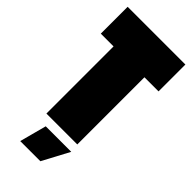

<svg xmlns="http://www.w3.org/2000/svg" viewBox="-281 -756 1011 1011"><g transform="rotate(45 225.0 -250.0)"><path d="M105 0V-500H10V-700H440V-500H335V0ZM110 200 150 50H340L260 200Z"/></g></svg>

Font: Tektur Condensed Black
Style: Regular
Weight: 900
Width: 3
Designer: Adam Jagosz
Foundry: Adam Jagosz
Version: Version 1.005;gftools[0.9.30]